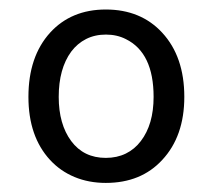

<svg xmlns="http://www.w3.org/2000/svg" viewBox="-20 -789 457 412"><path d="M207 -396.5Q170.4 -396.5 139.9 -409.2Q109.4 -421.9 87.4 -445.8Q41 -496.1 41 -581.1Q41 -667.5 87.4 -718.8Q132.8 -768.6 207 -768.6Q282.2 -768.6 328.1 -718.8Q375.5 -667.5 375.5 -581.1Q375.5 -496.6 328.1 -445.8Q282.7 -396.5 207 -396.5ZM207 -450.2Q231 -450.2 250 -459.5Q269 -468.8 282.2 -486.3Q309.6 -522 309.6 -581.1Q309.6 -675.8 250 -705.1Q231 -714.8 207.3 -714.8Q183.6 -714.8 164.8 -705.3Q146 -695.8 132.8 -678.2Q106 -641.6 106 -581.1Q106 -522.5 132.8 -486.3Q159.7 -450.2 207 -450.2Z"/></svg>

Font: Duru Sans
Style: Regular
Weight: 400
Designer: Onur Yazõcõgil
Foundry: Onur Yazõcõgil
Version: Version 1.001